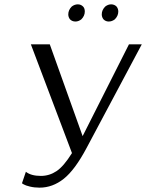

<svg xmlns="http://www.w3.org/2000/svg" viewBox="-20 -854 672 883"><path d="M310 -824Q323 -834 338 -834Q352 -834 362 -824Q370 -816 370 -801Q370 -781 354 -765Q341 -755 327 -755Q312 -755 302 -765Q294 -775 294 -788Q294 -808 310 -824ZM464 -824Q477 -834 491 -834Q506 -834 516 -824Q524 -814 524 -801Q524 -781 508 -765Q495 -755 480 -755Q466 -755 456 -765Q448 -775 448 -788Q448 -808 464 -824ZM573 -650H632L379 -175Q325 -73 273.5 -32Q222 9 162 9Q138 9 117.5 4Q97 -1 89 -6L81 -11L99 -64Q123 -45 168 -45Q207 -45 240 -67Q273 -89 311 -150L122 -650H209L360 -228Z"/></svg>

Font: Arsenal
Style: Italic
Weight: 400
Italic angle: -9.10001°
Designer: Andrij Shevchenko
Foundry: Stairsfor
Version: Version 2.001;PS 002.001;hotconv 1.0.88;makeotf.lib2.5.64775